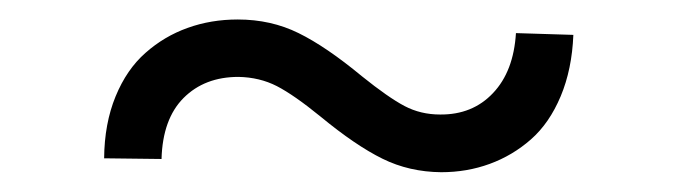

<svg xmlns="http://www.w3.org/2000/svg" viewBox="-20 -385 692 196"><path d="M86.3 -223.4Q86.6 -258.9 98 -286.6Q109.4 -314.3 128.6 -331.1Q147.7 -348 171.5 -356.5Q195.3 -365.1 222.7 -365.1Q256.7 -365.1 284.8 -351.2Q312.9 -337.4 349.4 -307.2Q376.4 -285.5 392.9 -276.8Q409.4 -268.1 429.3 -268.1Q462.4 -267.8 483.3 -290Q504.3 -312.1 506.7 -351.2L565.3 -349.4Q563.9 -314.3 552.4 -286.8Q540.8 -259.2 522 -242.7Q503.2 -226.2 479.9 -217.7Q456.7 -209.2 430.4 -209.2Q397.7 -209.5 370.4 -223Q343 -236.5 307.2 -266Q280.2 -288 262.6 -297.1Q245 -306.1 223.4 -306.5Q188.9 -306.5 167.4 -285Q146 -263.5 144.9 -222.7Z"/></svg>

Font: Inter Light BETA
Style: Regular
Weight: 300
Designer: Rasmus Andersson
Foundry: rsms
Version: Version 3.011;git-f93a4a705